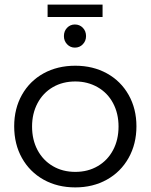

<svg xmlns="http://www.w3.org/2000/svg" viewBox="-20 -816 658 839"><path d="M42 0ZM576.2 -264.2Q576.2 -187 542 -126Q507.8 -64.9 447 -31Q386.2 2.9 309.1 2.9Q231 2.9 170.4 -31Q109.9 -64.9 75.9 -125.5Q42 -186 42 -264.2Q42 -341.3 75.9 -401.6Q109.9 -461.9 170.4 -495.4Q231 -528.8 309.1 -528.8Q386.2 -528.8 447 -495.4Q507.8 -461.9 542 -401.4Q576.2 -340.8 576.2 -264.2ZM120.1 -263.2Q120.1 -205.1 144 -160.2Q168 -115.2 210.9 -90.1Q253.9 -64.9 309.1 -64.9Q364.3 -64.9 407.2 -90.1Q450.2 -115.2 474.1 -160.2Q498 -205.1 498 -263.2Q498 -320.3 474.1 -365.2Q450.2 -410.2 406.5 -435.1Q362.8 -460 309.1 -460Q253.9 -460 210.9 -435.1Q168 -410.2 144 -365Q120.1 -319.8 120.1 -263.2ZM356 -658.2Q356 -637.2 342 -622.6Q328.1 -607.9 307.1 -607.9Q287.1 -607.9 273.2 -622.6Q259.3 -637.2 259.3 -658.2Q259.3 -680.2 273.2 -694.6Q287.1 -709 307.1 -709Q328.1 -709 342 -694.6Q356 -680.2 356 -658.2ZM188 -795.9H428.2V-741.7H188Z"/></svg>

Font: Argentum Sans Light
Style: Regular
Weight: 300
Designer: Julieta Ulanovsky (Modified by Cristiano Sobral)
Foundry: Julieta Ulanovsky
Version: Version 1.000; ttfautohint (v1.5.65-e2d9)